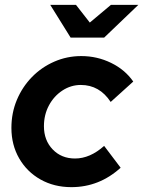

<svg xmlns="http://www.w3.org/2000/svg" viewBox="-20 -761 590 791"><path d="M274 10Q203 10 147 -21.5Q91 -53 59 -108.5Q27 -164 27 -234Q27 -296 49.5 -349.5Q72 -403 111.5 -443.5Q151 -484 203.5 -507Q256 -530 315 -530Q380 -530 437.5 -502Q495 -474 529 -425L436 -341Q390 -411 313 -411Q272 -411 237 -388Q202 -365 181.5 -326.5Q161 -288 161 -241Q161 -183 197 -145.5Q233 -108 289 -108Q351 -108 409 -160L477 -70Q389 10 274 10ZM271 -606 187 -741H293L350 -668L437 -741H550L409 -606Z"/></svg>

Font: Red Hat Display
Style: Bold Italic
Weight: 700
Italic angle: -12°
Designer: Pentagram, MCKL
Foundry: Pentagram, MCKL
Version: Version 1.023; ttfautohint (v1.8.3)